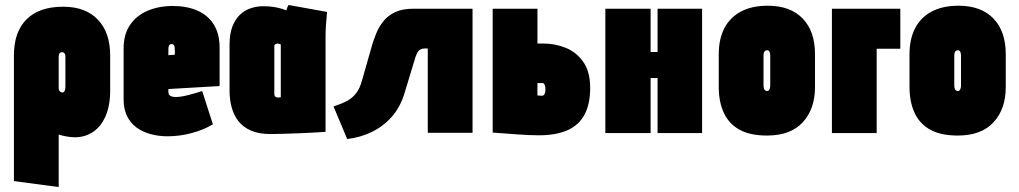

<svg xmlns="http://www.w3.org/2000/svg" viewBox="-20 -535 4099 772"><path d="M423 -171V-312Q423 -404 373.5 -456Q324 -508 234 -508Q138 -508 87 -457.5Q36 -407 36 -312V193L216 217V6Q222 8 230 10Q238 12 246.5 13.5Q255 15 263.5 16Q272 17 281 17Q322 17 354 -4.5Q386 -26 404.5 -68Q423 -110 423 -171ZM243 -307V-187Q243 -180 241.5 -174.5Q240 -169 237.5 -166Q235 -163 231 -163Q229 -163 226.5 -164Q224 -165 221.5 -167Q219 -169 217.5 -172.5Q216 -176 216 -180V-307Q216 -313 217.5 -317Q219 -321 222 -323Q225 -325 229 -325Q234 -325 237 -323Q240 -321 241.5 -317Q243 -313 243 -307Z M657 -166V-177L863 -189V-343Q863 -399 839.5 -436.5Q816 -474 773.5 -492.5Q731 -511 675 -511Q619 -511 574 -492Q529 -473 503 -435Q477 -397 477 -340V-135Q477 -97 490.5 -69Q504 -41 528 -23Q552 -5 584.5 4Q617 13 654 13Q703 13 751 0Q799 -13 836 -35L793 -169Q772 -162 740 -153.5Q708 -145 688 -145Q679 -145 673 -146.5Q667 -148 663.5 -150.5Q660 -153 658.5 -157Q657 -161 657 -166ZM683 -333V-315L657 -313V-334Q657 -342 658 -347Q659 -352 662 -355Q665 -358 670 -358Q675 -358 678 -355Q681 -352 682 -346.5Q683 -341 683 -333Z M1295 -487 1140 -515Q1136 -508 1133.5 -500.5Q1131 -493 1131 -493Q1128 -495 1115.5 -499Q1103 -503 1084 -506.5Q1065 -510 1039 -510Q1013 -510 988.5 -502Q964 -494 945 -476Q926 -458 914.5 -428.5Q903 -399 903 -355V-170Q903 -135 911.5 -103.5Q920 -72 938.5 -48Q957 -24 989 -10Q1021 4 1067 4Q1090 4 1119 3Q1148 2 1178 1Q1208 0 1233.5 -1.5Q1259 -3 1274 -4Q1289 -5 1289 -5V-390Q1289 -407 1290.5 -431.5Q1292 -456 1295 -487ZM1083 -156V-350Q1083 -353 1084.5 -355Q1086 -357 1088 -358Q1090 -359 1092.5 -359.5Q1095 -360 1096 -360Q1097 -360 1098.5 -359.5Q1100 -359 1102 -358.5Q1104 -358 1106 -357.5Q1108 -357 1109 -356V-144Q1108 -144 1106 -143.5Q1104 -143 1102.5 -143Q1101 -143 1099.5 -143Q1098 -143 1096 -143Q1093 -143 1090 -144.5Q1087 -146 1085 -149Q1083 -152 1083 -156Z M1643 -500Q1598 -500 1568.5 -486Q1539 -472 1521 -449Q1503 -426 1492.5 -400Q1482 -374 1475 -350L1436 -213Q1427 -179 1411.5 -159.5Q1396 -140 1374 -128.5Q1352 -117 1321 -107L1376 24Q1428 18 1474 -4Q1520 -26 1554.5 -64.5Q1589 -103 1606 -159L1651 -307Q1655 -318 1659.5 -325.5Q1664 -333 1671 -336.5Q1678 -340 1687 -340H1700V-1H1880V-500Z M2165 -360H2141V-500H1961V-2Q1961 -2 1974 -1Q1987 0 2008.5 1.5Q2030 3 2055 5Q2080 7 2104 8Q2128 9 2147 9Q2216 9 2262 -11.5Q2308 -32 2330.5 -74.5Q2353 -117 2353 -181Q2353 -247 2325 -286.5Q2297 -326 2254 -343Q2211 -360 2165 -360ZM2159 -150Q2158 -150 2155.5 -150Q2153 -150 2150.5 -150.5Q2148 -151 2145.5 -151Q2143 -151 2141 -151V-201H2161Q2164 -201 2166 -199.5Q2168 -198 2169.5 -195Q2171 -192 2172 -187.5Q2173 -183 2173 -176Q2173 -166 2171 -160.5Q2169 -155 2166 -152.5Q2163 -150 2159 -150Z M2624 -326H2596V-500H2414V0H2596V-221H2624V0H2803V-500H2624Z M3257 -185V-317Q3257 -409 3207.5 -460.5Q3158 -512 3067 -512Q3003 -512 2959 -488.5Q2915 -465 2892.5 -421.5Q2870 -378 2870 -317V-185Q2870 -126 2890 -82Q2910 -38 2952.5 -14Q2995 10 3064 10Q3159 10 3208 -43.5Q3257 -97 3257 -185ZM3077 -311V-191Q3077 -185 3075.5 -180Q3074 -175 3071.5 -172Q3069 -169 3064 -169Q3059 -169 3056 -172Q3053 -175 3051.5 -180Q3050 -185 3050 -191V-311Q3050 -318 3051.5 -323Q3053 -328 3056.5 -330.5Q3060 -333 3064 -333Q3069 -333 3071.5 -330.5Q3074 -328 3075.5 -323Q3077 -318 3077 -311Z M3325 -500V0H3505V-339H3600V-500Z M4024 -185V-317Q4024 -409 3974.5 -460.5Q3925 -512 3834 -512Q3770 -512 3726 -488.5Q3682 -465 3659.5 -421.5Q3637 -378 3637 -317V-185Q3637 -126 3657 -82Q3677 -38 3719.5 -14Q3762 10 3831 10Q3926 10 3975 -43.5Q4024 -97 4024 -185ZM3844 -311V-191Q3844 -185 3842.5 -180Q3841 -175 3838.5 -172Q3836 -169 3831 -169Q3826 -169 3823 -172Q3820 -175 3818.5 -180Q3817 -185 3817 -191V-311Q3817 -318 3818.5 -323Q3820 -328 3823.5 -330.5Q3827 -333 3831 -333Q3836 -333 3838.5 -330.5Q3841 -328 3842.5 -323Q3844 -318 3844 -311Z"/></svg>

Font: Advent Pro Black
Style: Regular
Weight: 900
Version: Version 3.000